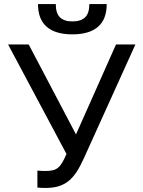

<svg xmlns="http://www.w3.org/2000/svg" viewBox="-20 -920 710 950"><path d="M205 10Q242 10 270 1.5Q298 -7 320 -25Q342 -43 360 -71Q378 -99 395 -137L650 -700H554L356 -255L122 -700H20L309 -158Q298 -133 288.5 -116.5Q279 -100 267.5 -90.5Q256 -81 241 -77.5Q226 -74 205 -74Q194 -74 183.5 -74.5Q173 -75 165 -76V8Q173 9 183.5 9.5Q194 10 205 10ZM338 -750Q380 -750 412 -759.5Q444 -769 465.5 -788Q487 -807 497.5 -835Q508 -863 508 -900H422Q422 -854 401 -834Q380 -814 338 -814Q298 -814 277 -834Q256 -854 256 -900H168Q168 -863 178.5 -835Q189 -807 210.5 -788Q232 -769 264 -759.5Q296 -750 338 -750Z"/></svg>

Font: Golos Text VF
Style: Regular
Weight: 400
Designer: A.Korolkova, Vitaly Kuzmin
Foundry: ParaType Ltd
Version: Version 2.005